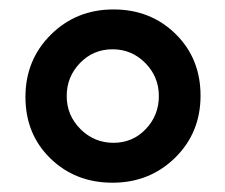

<svg xmlns="http://www.w3.org/2000/svg" viewBox="-20 -773 479 409"><path d="M87.4 -435.5Q34.2 -487.3 34.2 -566.4Q34.2 -645.5 88.4 -699.2Q142.6 -752.9 221.7 -752.9Q300.8 -752.9 354 -700.7Q407.2 -648.4 407.2 -569.3Q407.2 -490.2 353 -437Q298.8 -383.8 219.7 -383.8Q140.6 -383.8 87.4 -435.5ZM150.4 -638.7Q122.1 -609.4 122.1 -568.4Q122.1 -527.3 151.4 -498Q180.7 -468.8 221.7 -468.8Q262.7 -468.8 290.5 -498Q318.4 -527.3 318.4 -568.4Q318.4 -609.4 289.6 -638.7Q260.7 -668 219.7 -668Q178.7 -668 150.4 -638.7Z"/></svg>

Font: GenEi M Gothic v2 Medium
Style: Regular
Weight: 500
Version: Version 2.0